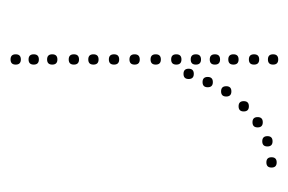

<svg xmlns="http://www.w3.org/2000/svg" viewBox="-114 -446 560 373"><g transform="rotate(90 166.5 -260.0)"><path d="M96 -231Q86 -231 86 -241Q86 -251 96 -251Q106 -251 106 -241Q106 -231 96 -231ZM96 -191Q86 -191 86 -201Q86 -211 96 -211Q106 -211 106 -201Q106 -191 96 -191ZM96 -151Q86 -151 86 -161Q86 -171 96 -171Q106 -171 106 -161Q106 -151 96 -151ZM96 -113Q86 -113 86 -123Q86 -133 96 -133Q106 -133 106 -123Q106 -113 96 -113ZM96 -71Q86 -71 86 -81Q86 -91 96 -91Q106 -91 106 -81Q106 -71 96 -71ZM96 -35Q86 -35 86 -45Q86 -55 96 -55Q106 -55 106 -45Q106 -35 96 -35ZM96 0Q86 0 86 -10Q86 -20 96 -20Q106 -20 106 -10Q106 0 96 0ZM96 -500Q86 -500 86 -510Q86 -520 96 -520Q106 -520 106 -510Q106 -500 96 -500ZM96 -387Q86 -387 86 -397Q86 -407 96 -407Q106 -407 106 -397Q106 -387 96 -387ZM96 -350Q86 -350 86 -360Q86 -370 96 -370Q106 -370 106 -360Q106 -350 96 -350ZM96 -312Q86 -312 86 -322Q86 -332 96 -332Q106 -332 106 -322Q106 -312 96 -312ZM96 -272Q86 -272 86 -282Q86 -292 96 -292Q106 -292 106 -282Q106 -272 96 -272ZM96 -423Q86 -423 86 -433Q86 -443 96 -443Q106 -443 106 -433Q106 -423 96 -423ZM96 -463Q86 -463 86 -473Q86 -483 96 -483Q106 -483 106 -473Q106 -463 96 -463ZM296 -497Q286 -497 286 -507Q286 -517 296 -517Q306 -517 306 -507Q306 -497 296 -497ZM255 -489Q245 -489 245 -499Q245 -509 255 -509Q265 -509 265 -499Q265 -489 255 -489ZM218 -470Q208 -470 208 -480Q208 -490 218 -490Q228 -490 228 -480Q228 -470 218 -470ZM187 -443Q177 -443 177 -453Q177 -463 187 -463Q197 -463 197 -453Q197 -443 187 -443ZM158 -409Q148 -409 148 -419Q148 -429 158 -429Q168 -429 168 -419Q168 -409 158 -409ZM140 -373Q130 -373 130 -383Q130 -393 140 -393Q150 -393 150 -383Q150 -373 140 -373ZM124 -336Q114 -336 114 -346Q114 -356 124 -356Q134 -356 134 -346Q134 -336 124 -336Z"/></g></svg>

Font: Raleway Dots
Style: Regular
Weight: 400
Designer: Matt McInerney, Pablo Impallari, Rodrigo Fuenzalida, Brenda Gallo
Foundry: Matt McInerney, Pablo Impallari, Rodrigo Fuenzalida, Brenda Gallo
Version: Version 1.000